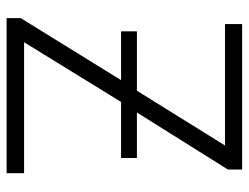

<svg xmlns="http://www.w3.org/2000/svg" viewBox="-106 -648 754 582"><g transform="rotate(90 271.0 -357.0)"><path d="M75 -395H255L421 -662H53V-714H494V-671L321 -395H459V-347H289L108 -53H505V0H35V-43L223 -347H75Z"/></g></svg>

Font: Noto Sans Display Light
Style: Regular
Weight: 300
Designer: Monotype Design Team
Foundry: Monotype Imaging Inc.
Version: Version 2.003